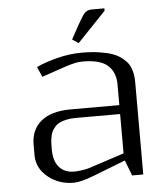

<svg xmlns="http://www.w3.org/2000/svg" viewBox="-55 -841 778 900"><g transform="rotate(-5 333.5 -391.0)"><path d="M469.7 -780.3 335.4 -639.6 306.2 -659.2 344.7 -729Q366.7 -768.1 376 -777.8Q389.6 -791.5 409.2 -791.5H469.7ZM583.5 0H531.2L502.9 -72.8L351.1 -13.7Q288.6 10.3 255.4 10.3Q185.5 10.3 134.5 -31.5Q83.5 -73.2 83.5 -134.3V-183.1Q83.5 -254.4 131.6 -293.9Q179.7 -333.5 271 -333.5H500V-431.2Q500 -487.8 464.8 -520Q429.7 -552.2 345.7 -552.2Q335.4 -552.2 324.5 -550.8Q313.5 -549.3 301.3 -546.1Q289.1 -543 282 -541Q274.9 -539.1 262.7 -534.9Q250.5 -530.8 249 -530.3L151.9 -497.1L131.3 -544.9Q165 -561.5 225.1 -577.6Q285.2 -593.8 345.7 -593.8Q392.1 -593.8 429.2 -588.1Q466.3 -582.5 490.7 -573.5Q515.1 -564.5 533 -550.5Q550.8 -536.6 560.3 -523.4Q569.8 -510.3 575.2 -492.9Q580.6 -475.6 582 -462.6Q583.5 -449.7 583.5 -433.1ZM500 -291.5H291.5Q266.6 -291.5 246.8 -287.1Q227.1 -282.7 214.1 -276.1Q201.2 -269.5 191.9 -258.5Q182.6 -247.6 177.7 -237.5Q172.9 -227.5 170.2 -212.4Q167.5 -197.3 167 -186.8Q166.5 -176.3 166.5 -160.6V-154.3Q166.5 -99.1 192.1 -70.3Q217.8 -41.5 262.7 -41.5Q274.4 -41.5 296.9 -44.4Q319.3 -47.4 331.1 -51.3L500 -106.4Z"/></g></svg>

Font: Resagnicto
Style: Regular
Weight: 500
Version: Version 0.9991